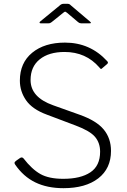

<svg xmlns="http://www.w3.org/2000/svg" viewBox="-20 -975 663 1005"><path d="M318 -703C392.7 -703 453.3 -676 500 -622C504 -616.7 507 -614 509 -614C510.3 -614 512 -615 514 -617L541 -640C543.7 -642.7 545 -645 545 -647C545 -649.7 543.7 -652.3 541 -655C481.7 -719.7 408 -752 320 -752C248.7 -752 191.5 -734.3 148.5 -699C105.5 -663.7 84 -615 84 -553C84 -515.7 94.8 -481.3 116.5 -450C138.2 -418.7 174.3 -393.7 225 -375L376 -318C426 -299.3 459.8 -279.5 477.5 -258.5C495.2 -237.5 504 -211.7 504 -181C504 -131.7 487 -95.7 453 -73C419 -50.3 371.7 -39 311 -39C261 -39 221.2 -47.3 191.5 -64C161.8 -80.7 132.3 -108 103 -146C99.7 -149.3 96.7 -151 94 -151C90 -151 86 -149.3 82 -146L65 -134C59 -130 56 -126 56 -122C56 -120 57 -117.3 59 -114C87.7 -72 122.8 -40.8 164.5 -20.5C206.2 -0.2 255.3 10 312 10C389.3 10 450.2 -7.2 494.5 -41.5C538.8 -75.8 561 -123.7 561 -185C561 -229 548.3 -266.3 523 -297C497.7 -327.7 456 -353.3 398 -374L258 -424C179.3 -452 140 -496 140 -556C140 -602.7 156 -638.8 188 -664.5C220 -690.2 263.3 -703 318 -703ZM331 -908 389 -859C393.7 -855 398.7 -853 404 -853H449C453.7 -853 456 -853.8 456 -855.5C456 -857.2 454 -859.7 450 -863L352 -946C351.3 -946.7 349.5 -948.3 346.5 -951C343.5 -953.7 339.7 -955 335 -955H312C304.7 -955 297.7 -951.7 291 -945L191 -863C187.7 -860.3 186.3 -858 187 -856C187.7 -854 189.7 -853 193 -853H234C237.3 -853 240.2 -853.5 242.5 -854.5C244.8 -855.5 247.3 -857 250 -859L311 -908C315.7 -912 319 -914 321 -914C322.3 -914 325.7 -912 331 -908Z"/></svg>

Font: Libre Franklin ExtraLight
Style: Regular
Weight: 275
Designer: Pablo Impallari, Rodrigo Fuenzalida
Foundry: Impallari Type
Version: Version 1.002; ttfautohint (v1.5)